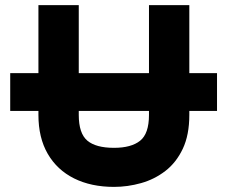

<svg xmlns="http://www.w3.org/2000/svg" viewBox="-20 -720 890 752"><path d="M426.5 12Q337 12 270.2 -21.2Q203.5 -54.5 167 -117.5Q130.5 -180.5 130.5 -270V-285.5H20V-433.5H130.5V-700H288.5V-433.5H563.5V-700H721.5V-433.5H830V-285.5H721.5V-270Q721.5 -191.5 696 -137.5Q670.5 -83.5 627.8 -50.5Q585 -17.5 532.5 -2.8Q480 12 426.5 12ZM426.5 -141Q494 -141 528.8 -168.8Q563.5 -196.5 563.5 -270V-285.5H288.5V-270Q288.5 -197.5 322 -169.2Q355.5 -141 426.5 -141Z"/></svg>

Font: Overpass Black
Style: Regular
Weight: 900
Designer: Delve Withrington, Dave Bailey, Thomas Jockin
Foundry: Delve Fonts LLC
Version: Version 4.000; ttfautohint (v1.8.3)